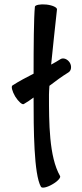

<svg xmlns="http://www.w3.org/2000/svg" viewBox="-20 -837 380 886"><path d="M90 -357C106 -366 120 -376 135 -387C135 -241 136 -32 169 25C174 33 197 28 221 14C246 0 262 -18 257 -25C206 -114 206 -272 206 -400C206 -410 207 -424 208 -441C237 -463 265 -484 296 -503C309 -511 312 -531 302 -548C291 -565 272 -572 259 -564C245 -555 231 -547 216 -539C224 -621 235 -719 243 -794C243 -803 222 -813 194 -816C166 -819 142 -814 141 -806C136 -756 135 -619 135 -497C102 -480 69 -463 38 -443C30 -439 36 -416 50 -392C65 -368 83 -352 90 -357Z"/></svg>

Font: Nupuram Condensed Medium
Style: Regular
Weight: 500
Width: 3
Designer: Santhosh Thottingal (santhosh.thottingal@gmail.com)
Foundry: SMC
Version: Version 1.000